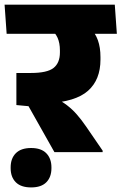

<svg xmlns="http://www.w3.org/2000/svg" viewBox="-45 -664 530 838"><path d="M465 -516.5 456 -643.5H-25L-16 -516.5ZM403 0V-6.5L331 -111.5Q310 -142 290.5 -164.2Q271 -186.5 248.2 -204Q225.5 -221.5 195.5 -237V-284L26.5 -345.5V-205.5L79.5 -200.5L192.5 0ZM346 -544.5H168.5Q195.5 -523 206 -499.8Q216.5 -476.5 216.5 -444V-435Q216.5 -389.5 188.8 -367.5Q161 -345.5 90 -345.5H26.5L113 -211L161 -213Q285 -219.5 339.2 -267.8Q393.5 -316 393.5 -404V-415Q393.5 -457 382.2 -488.5Q371 -520 346 -544.5ZM91 154Q135 154 157.2 131.5Q179.5 109 179.5 70Q179.5 69.5 179.5 68.5Q179.5 67.5 179.5 66.5Q179.5 28 157.2 5Q135 -18 91 -18Q46.5 -18 24 4.8Q1.5 27.5 1.5 66.5Q1.5 67 1.5 68.2Q1.5 69.5 1.5 70Q1.5 109 24 131.5Q46.5 154 91 154Z"/></svg>

Font: Anek Devanagari Medium ExtraBold
Style: Regular
Weight: 800
Version: Version 1.003